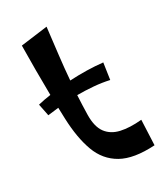

<svg xmlns="http://www.w3.org/2000/svg" viewBox="-184 -818 786 903"><g transform="rotate(-30 209.0 -367.0)"><path d="M382 1Q267 8 202.5 -28.5Q138 -65 111 -138.5Q84 -212 80 -317Q79 -348 78 -378Q49 -375 20 -371L7 -436Q40 -444 76 -449Q75 -520 75 -585.5Q75 -651 76 -717L221 -736Q212 -659 204 -591.5Q196 -524 191 -461Q285 -466 368 -457L355 -369Q315 -378 272 -381.5Q229 -385 185 -385Q182 -330 181 -280Q180 -216 205 -182.5Q230 -149 276.5 -138.5Q323 -128 388 -134Z"/></g></svg>

Font: Marhey
Style: Regular
Weight: 400
Designer: Nur Syamsi & Bustanul Arifin
Foundry: Namelatype
Version: Version 1.000; ttfautohint (v1.8.4.7-5d5b)